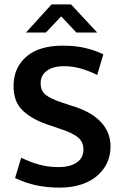

<svg xmlns="http://www.w3.org/2000/svg" viewBox="-20 -849 566 879"><path d="M268 -640Q324 -640 369.5 -629.5Q415 -619 453 -600L425 -506Q384 -526 347 -536Q310 -546 274 -546Q223 -546 194.5 -525Q166 -504 166 -468Q166 -433 189.5 -414.5Q213 -396 265 -379L326 -359Q404 -333 445 -287Q486 -241 486 -178Q486 -137 470 -103Q454 -69 424 -43.5Q394 -18 350.5 -4Q307 10 252 10Q198 10 147 -0.5Q96 -11 49 -34L77 -127Q120 -106 161 -95Q202 -84 247 -84Q301 -84 331.5 -105Q362 -126 362 -166Q362 -180 357 -193Q352 -206 339.5 -217.5Q327 -229 305.5 -239.5Q284 -250 250 -261L194 -280Q125 -304 83.5 -343.5Q42 -383 42 -455Q42 -538 100 -589Q158 -640 268 -640ZM216 -829H305L425 -700H330L260 -774L190 -700H99Z"/></svg>

Font: Ek Mukta SemiBold
Style: Regular
Weight: 600
Designer: Girish Dalvi and Yashodeep Gholap
Foundry: Ek Type
Version: Version 2.538;PS 1.002;hotconv 16.6.51;makeotf.lib2.5.65220;